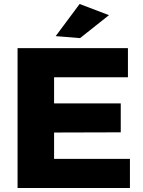

<svg xmlns="http://www.w3.org/2000/svg" viewBox="-20 -942 715 962"><path d="M68 -701H621V-555H251V-424H585V-279L251 -278V-146H631V0H68ZM379 -922 526 -866 381 -751 259 -761Z"/></svg>

Font: Gontserrat
Style: Bold
Weight: 700
Designer: Julieta Ulanovsky
Foundry: Julieta Ulanovsky
Version: Version 6.001